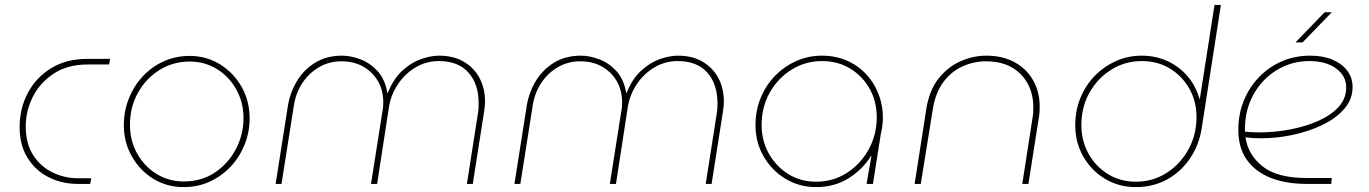

<svg xmlns="http://www.w3.org/2000/svg" viewBox="-20 -750 5581 783"><path d="M297 0Q233 0 179 -27Q125 -54 92.5 -106Q60 -158 60 -232Q60 -307 93 -370Q126 -433 188 -471.5Q250 -510 338 -510H429L425 -487H337Q256 -487 199.5 -450Q143 -413 114 -355.5Q85 -298 85 -234Q85 -164 115.5 -117Q146 -70 195 -46.5Q244 -23 298 -23H352L348 0Z M729 13Q660 13 605 -21Q550 -55 517.5 -112.5Q485 -170 485 -239Q485 -297 505.5 -348.5Q526 -400 562.5 -439Q599 -478 648 -500Q697 -522 753 -522Q822 -522 877.5 -487.5Q933 -453 965.5 -395.5Q998 -338 998 -267Q998 -212 978 -161.5Q958 -111 922 -72Q886 -33 837 -10Q788 13 729 13ZM729 -10Q802 -10 856.5 -46.5Q911 -83 942 -142Q973 -201 973 -268Q973 -333 943.5 -385.5Q914 -438 864.5 -468.5Q815 -499 753 -499Q686 -499 630.5 -464.5Q575 -430 542.5 -371.5Q510 -313 510 -241Q510 -177 539 -124.5Q568 -72 618 -41Q668 -10 729 -10Z M1104 0 1154 -318Q1163 -373 1191 -419.5Q1219 -466 1265.5 -494.5Q1312 -523 1375 -523Q1410 -523 1449 -508.5Q1488 -494 1519 -461Q1550 -428 1560 -370H1561Q1584 -428 1620.5 -461.5Q1657 -495 1697 -509Q1737 -523 1771 -523Q1830 -523 1872 -498Q1914 -473 1936 -431Q1958 -389 1958 -336Q1958 -324 1956.5 -312Q1955 -300 1953 -287L1908 0H1884L1929 -287Q1931 -298 1931.5 -308Q1932 -318 1932 -328Q1932 -408 1890 -454.5Q1848 -501 1770 -501Q1718 -501 1674.5 -475Q1631 -449 1602.5 -406Q1574 -363 1566 -312L1518 0H1493L1540 -298Q1542 -307 1542.5 -315.5Q1543 -324 1543 -333Q1543 -382 1521 -419.5Q1499 -457 1461 -478.5Q1423 -500 1373 -500Q1322 -500 1281 -476Q1240 -452 1213.5 -412Q1187 -372 1179 -323L1128 0Z M2078 0 2128 -318Q2137 -373 2165 -419.5Q2193 -466 2239.5 -494.5Q2286 -523 2349 -523Q2384 -523 2423 -508.5Q2462 -494 2493 -461Q2524 -428 2534 -370H2535Q2558 -428 2594.5 -461.5Q2631 -495 2671 -509Q2711 -523 2745 -523Q2804 -523 2846 -498Q2888 -473 2910 -431Q2932 -389 2932 -336Q2932 -324 2930.5 -312Q2929 -300 2927 -287L2882 0H2858L2903 -287Q2905 -298 2905.5 -308Q2906 -318 2906 -328Q2906 -408 2864 -454.5Q2822 -501 2744 -501Q2692 -501 2648.5 -475Q2605 -449 2576.5 -406Q2548 -363 2540 -312L2492 0H2467L2514 -298Q2516 -307 2516.5 -315.5Q2517 -324 2517 -333Q2517 -382 2495 -419.5Q2473 -457 2435 -478.5Q2397 -500 2347 -500Q2296 -500 2255 -476Q2214 -452 2187.5 -412Q2161 -372 2153 -323L2102 0Z M3308 13Q3239 13 3183 -21Q3127 -55 3094 -112.5Q3061 -170 3061 -239Q3061 -299 3082 -350.5Q3103 -402 3140.5 -440.5Q3178 -479 3227 -501Q3276 -523 3332 -523Q3388 -523 3434.5 -502.5Q3481 -482 3514.5 -445Q3548 -408 3565.5 -359Q3583 -310 3580 -253Q3579 -240 3577 -227.5Q3575 -215 3572 -203L3540 0H3514L3534 -115H3533Q3496 -57 3439 -22Q3382 13 3308 13ZM3308 -9Q3375 -9 3429 -42Q3483 -75 3517 -131Q3551 -187 3555 -255Q3559 -326 3530 -381.5Q3501 -437 3449.5 -469Q3398 -501 3332 -501Q3265 -501 3209 -466.5Q3153 -432 3119.5 -373Q3086 -314 3086 -240Q3086 -176 3115.5 -123.5Q3145 -71 3195 -40Q3245 -9 3308 -9Z M3710 0 3758 -308Q3770 -382 3807.5 -429.5Q3845 -477 3896.5 -500Q3948 -523 4002 -523Q4069 -523 4118 -496Q4167 -469 4193.5 -422Q4220 -375 4220 -315Q4220 -305 4219.5 -294.5Q4219 -284 4217 -273L4174 0H4149L4191 -271Q4193 -282 4193.5 -292Q4194 -302 4194 -312Q4194 -395 4142.5 -447.5Q4091 -500 4001 -500Q3953 -500 3907 -480Q3861 -460 3828 -416.5Q3795 -373 3784 -304L3735 0Z M4612 13Q4542 13 4486 -21Q4430 -55 4397.5 -112Q4365 -169 4365 -239Q4365 -299 4386 -350.5Q4407 -402 4444.5 -440.5Q4482 -479 4531 -501Q4580 -523 4636 -523Q4694 -523 4742 -500.5Q4790 -478 4823.5 -438.5Q4857 -399 4872 -346H4873L4933 -730H4959L4881 -229Q4871 -161 4834.5 -106Q4798 -51 4741 -19Q4684 13 4612 13ZM4612 -9Q4679 -9 4733 -42Q4787 -75 4821 -131Q4855 -187 4859 -255Q4863 -326 4834 -381.5Q4805 -437 4753.5 -469Q4702 -501 4636 -501Q4569 -501 4513 -466.5Q4457 -432 4423.5 -373Q4390 -314 4390 -240Q4390 -176 4419 -123.5Q4448 -71 4498.5 -40Q4549 -9 4612 -9Z M5309 0Q5225 0 5162.5 -24.5Q5100 -49 5065 -98Q5030 -147 5030 -221Q5030 -284 5052 -338.5Q5074 -393 5113.5 -434.5Q5153 -476 5206.5 -499.5Q5260 -523 5323 -523Q5376 -523 5414.5 -506.5Q5453 -490 5474.5 -461.5Q5496 -433 5496 -395Q5496 -345 5462 -306Q5428 -267 5373 -240.5Q5318 -214 5252.5 -200Q5187 -186 5123 -186Q5107 -186 5090.5 -187Q5074 -188 5059 -190Q5070 -118 5129.5 -71Q5189 -24 5310 -24H5411L5409 0ZM5057 -213Q5071 -212 5086 -211Q5101 -210 5115 -210Q5178 -210 5241 -222Q5304 -234 5356 -257Q5408 -280 5439 -314Q5470 -348 5470 -393Q5470 -441 5428.5 -471Q5387 -501 5320 -501Q5247 -501 5186.5 -464Q5126 -427 5091 -363Q5056 -299 5057 -218Q5057 -217 5057 -216Q5057 -215 5057 -213ZM5263 -577 5382 -700H5411L5292 -577Z"/></svg>

Font: MuseoModerno Thin
Style: Italic
Weight: 100
Italic angle: -9°
Designer: Pablo Cosgaya, Héctor Gatti, Marcela Romero, and the Authors of The MuseoModerno Project.
Foundry: Omnibus-Type Team
Version: Version 1.003